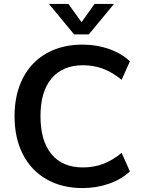

<svg xmlns="http://www.w3.org/2000/svg" viewBox="-20 -948 725 977"><path d="M54 -357Q54 -467 96 -549.5Q138 -632 216.5 -676.5Q295 -721 400 -721Q472 -721 535.5 -698.5Q599 -676 641 -636L599 -542Q551 -581 503.5 -598.5Q456 -616 402 -616Q299 -616 242.5 -549Q186 -482 186 -357Q186 -231 242 -163.5Q298 -96 402 -96Q456 -96 503.5 -113.5Q551 -131 599 -170L641 -76Q599 -36 535.5 -13.5Q472 9 400 9Q295 9 216.5 -36Q138 -81 96 -163.5Q54 -246 54 -357ZM461 -928H560L432 -773H357L229 -928H328L395 -835Z"/></svg>

Font: Muli-Bold
Style: Bold
Weight: 700
Version: Version 2.000